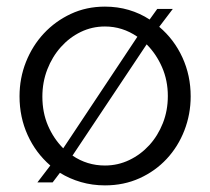

<svg xmlns="http://www.w3.org/2000/svg" viewBox="-20 -550 635 580"><path d="M93 1 132 -50Q88 -88 63.5 -142Q39 -196 39 -259Q39 -314 58.5 -363Q78 -412 112.5 -449Q147 -486 194 -508Q241 -530 297 -530Q335 -530 369 -520Q403 -510 432 -491L455 -523H502L461 -469Q506 -431 531 -376.5Q556 -322 556 -259Q556 -205 537 -156Q518 -107 483.5 -70Q449 -33 401.5 -11.5Q354 10 297 10Q259 10 224.5 0Q190 -10 161 -28L139 1ZM297 -50Q336 -50 370.5 -66.5Q405 -83 431 -111.5Q457 -140 472 -178Q487 -216 487 -260Q487 -307 469.5 -347Q452 -387 423 -416L199 -80Q243 -50 297 -50ZM108 -258Q108 -210 125 -170.5Q142 -131 171 -102L395 -439Q350 -470 297 -470Q258 -470 224 -453.5Q190 -437 164 -408Q138 -379 123 -340.5Q108 -302 108 -258Z"/></svg>

Font: Oxford Sans
Style: Regular
Weight: 400
Designer: Matt McInerney, Pablo Impallari, Rodrigo Fuenzalida
Foundry: Matt McInerney, Pablo Impallari, Rodrigo Fuenzalida
Version: Version 3.000g; ttfautohint (v1.5) -l 8 -r 28 -G 28 -x 14 -D